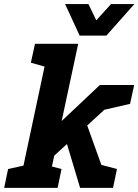

<svg xmlns="http://www.w3.org/2000/svg" viewBox="-69 -913 673 933"><path d="M194.7 -156.7 172.3 -270 416.3 -500H569.7ZM161 0H22L171 -700H311ZM320.3 0 227.3 -310 344 -333.3 463.7 0ZM101 -700H181L175 -581.7L81 -608.3ZM421 -375.7 503 -500H583L563 -408.3ZM400.3 0 399 -118.3 499.3 -91.7 480.3 0ZM131 0 129.7 -118.3 230 -91.7 211 0ZM-48.7 0 -29.7 -91.7 76 -115 31.3 0ZM331.3 -740 470.7 -893.3H584L448 -740ZM434.7 -740H318L247.3 -893.3H360.7Z"/></svg>

Font: Epunda Slab Light
Style: Italic
Weight: 300
Italic angle: -12°
Designer: Simon Atzbach
Foundry: typofactur
Version: Version 1.102